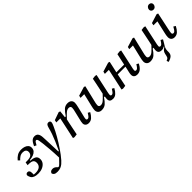

<svg xmlns="http://www.w3.org/2000/svg" viewBox="186 -1993 3495 3495"><g transform="rotate(-45 1933.0 -246.0)"><path d="M196 12Q136 12 100 -3Q64 -18 47 -46Q30 -74 24 -112Q27 -124 37.5 -136Q48 -148 70 -148Q93 -148 106.5 -132Q120 -116 120 -80V-35Q141 -32 164 -32Q239 -32 275.5 -63Q312 -94 312 -148Q312 -196 283 -215.5Q254 -235 200 -235H162L173 -297H211Q289 -297 318.5 -323.5Q348 -350 348 -392Q348 -428 325.5 -446Q303 -464 264 -464Q219 -464 187 -443Q155 -422 128 -392L96 -424Q129 -466 173 -493Q217 -520 280 -520Q324 -520 360.5 -507.5Q397 -495 419 -470Q441 -445 441 -408Q441 -364 416.5 -335.5Q392 -307 350 -291.5Q308 -276 256 -272V-256Q322 -256 363.5 -232Q405 -208 405 -148Q405 -100 377 -64Q349 -28 301.5 -8Q254 12 196 12Z M463 236Q416 236 393.5 220.5Q371 205 365 180Q369 162 385 147Q401 132 434 132Q461 132 480 142.5Q499 153 513 168L528 184H553Q570 170 590 150.5Q610 131 635 104Q643 96 650.5 87.5Q658 79 666 71Q662 -53 653 -157Q644 -261 637 -320Q631 -376 624.5 -403.5Q618 -431 610.5 -439.5Q603 -448 593 -448Q578 -448 564.5 -430Q551 -412 533 -376L489 -396Q519 -462 549 -491Q579 -520 621 -520Q669 -520 692 -490Q715 -460 719 -400Q721 -367 723 -320Q725 -273 727 -219.5Q729 -166 731 -113.5Q733 -61 734 -16H747Q792 -111 823 -183Q854 -255 876 -317.5Q898 -380 914 -444Q925 -486 939.5 -503Q954 -520 978 -520Q999 -520 1011.5 -509Q1024 -498 1023 -478Q1022 -465 1015.5 -446Q1009 -427 996 -400Q974 -352 953 -310.5Q932 -269 906 -224Q877 -173 847.5 -126Q818 -79 783 -28Q755 14 722.5 57Q690 100 658 136Q635 162 608 185Q581 208 546 222Q511 236 463 236Z M1495 12Q1453 12 1430 -9.5Q1407 -31 1407 -64Q1407 -85 1412 -108.5Q1417 -132 1423 -156L1459 -308Q1465 -332 1470 -355.5Q1475 -379 1475 -400Q1475 -444 1427 -444Q1388 -444 1352 -413.5Q1316 -383 1257 -318L1239 -236Q1227 -177 1215 -118Q1203 -59 1191 0L1127 8L1095 0L1185 -416H1082L1092 -464L1245 -518L1275 -508L1260 -372H1282Q1324 -439 1367 -479.5Q1410 -520 1471 -520Q1522 -520 1548.5 -495Q1575 -470 1575 -428Q1575 -410 1570 -383Q1565 -356 1559 -332L1519 -164Q1513 -140 1508 -119.5Q1503 -99 1503 -84Q1503 -72 1509.5 -64Q1516 -56 1531 -56Q1549 -56 1565 -72Q1581 -88 1611 -136L1651 -112Q1621 -58 1583.5 -23Q1546 12 1495 12Z M1827 12Q1782 12 1756.5 -13Q1731 -38 1731 -80Q1731 -98 1736 -125Q1741 -152 1747 -176L1805 -420H1710L1720 -466L1893 -518L1921 -508L1847 -200Q1841 -176 1836 -152.5Q1831 -129 1831 -108Q1831 -64 1879 -64Q1918 -64 1954.5 -95Q1991 -126 2049 -190L2074 -306Q2085 -356 2095 -407Q2105 -458 2115 -508L2179 -516L2211 -508L2139 -176Q2133 -149 2128 -124Q2123 -99 2123 -84Q2123 -72 2129.5 -64Q2136 -56 2151 -56Q2169 -56 2185 -72Q2201 -88 2231 -136L2271 -112Q2241 -55 2204 -21.5Q2167 12 2119 12Q2073 12 2053 -7Q2033 -26 2033 -64Q2033 -81 2035.5 -97Q2038 -113 2041 -126H2019Q1977 -60 1935 -24Q1893 12 1827 12Z M2377 8 2345 0 2435 -416H2332L2342 -464L2519 -518L2549 -508L2525 -400L2500 -288H2700L2703 -304Q2714 -355 2725 -406Q2736 -457 2747 -508L2811 -516L2843 -508L2771 -176Q2765 -149 2759.5 -125Q2754 -101 2754 -86Q2754 -74 2760.5 -66Q2767 -58 2782 -58Q2800 -58 2816.5 -73Q2833 -88 2863 -136L2903 -112Q2873 -55 2835 -21.5Q2797 12 2741 12Q2705 12 2680.5 -7.5Q2656 -27 2656 -67Q2656 -94 2664.5 -129.5Q2673 -165 2679 -192L2690 -244H2491L2489 -236Q2477 -177 2465 -118Q2453 -59 2441 0Z M3081 12Q3036 12 3010.5 -13Q2985 -38 2985 -80Q2985 -98 2990 -125Q2995 -152 3001 -176L3059 -420H2964L2974 -466L3147 -518L3175 -508L3101 -200Q3095 -176 3090 -152.5Q3085 -129 3085 -108Q3085 -64 3133 -64Q3172 -64 3208.5 -95Q3245 -126 3303 -190L3328 -306Q3339 -356 3349 -407Q3359 -458 3369 -508L3433 -516L3465 -508L3393 -176Q3387 -149 3382 -124Q3377 -99 3377 -84Q3377 -72 3383.5 -64Q3390 -56 3405 -56Q3423 -56 3439 -72Q3455 -88 3485 -136L3525 -112Q3507 -76 3485.5 -44.5Q3464 -13 3448.5 19.5Q3433 52 3433 92V124Q3433 178 3401 206Q3369 234 3309 252L3293 212Q3323 200 3336.5 188Q3350 176 3357 140L3365 102Q3373 66 3391.5 44.5Q3410 23 3447 0L3443 -10Q3410 12 3373 12Q3327 12 3307 -7Q3287 -26 3287 -64Q3287 -81 3289.5 -97Q3292 -113 3295 -126H3273Q3231 -60 3189 -24Q3147 12 3081 12Z M3614 -78Q3614 -101 3618.5 -125.5Q3623 -150 3630 -180L3684 -416H3582L3592 -464L3765 -518L3795 -508L3726 -184Q3719 -151 3714.5 -127.5Q3710 -104 3710 -90Q3710 -56 3740 -56Q3760 -56 3776 -73Q3792 -90 3822 -144L3862 -120Q3832 -60 3794.5 -24Q3757 12 3704 12Q3662 12 3638 -11.5Q3614 -35 3614 -78ZM3784 -616Q3759 -616 3742.5 -632Q3726 -648 3726 -672Q3726 -699 3745.5 -721.5Q3765 -744 3796 -744Q3822 -744 3838 -728Q3854 -712 3854 -688Q3854 -661 3835 -638.5Q3816 -616 3784 -616Z"/></g></svg>

Font: Source Serif 4 Caption
Style: Italic
Weight: 400
Italic angle: -12°
Designer: Frank Grießhammer
Foundry: Adobe Systems Incorporated
Version: Version 4.004;hotconv 1.0.117;makeotfexe 2.5.65602